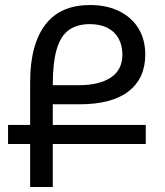

<svg xmlns="http://www.w3.org/2000/svg" viewBox="-20 -744 657 764"><path d="M100 0V-417Q100 -495 116 -552.5Q132 -610 162.5 -648.5Q193 -687 237 -705.5Q281 -724 338 -724Q405 -724 454.5 -699.5Q504 -675 531 -631Q558 -587 558 -527Q558 -432 491.5 -380.5Q425 -329 296 -329H190V0ZM190 -405H293Q375 -405 421 -435.5Q467 -466 467 -527Q467 -563 452 -590.5Q437 -618 408 -633Q379 -648 337 -648Q287 -648 254 -624.5Q221 -601 205.5 -547.5Q190 -494 190 -405ZM12 -247H560V-171H12Z"/></svg>

Font: Noto Sans Armenian
Style: Regular
Weight: 400
Designer: Monotype Design Team
Foundry: Monotype Imaging Inc.
Version: Version 2.007